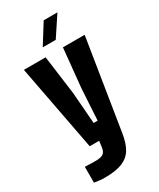

<svg xmlns="http://www.w3.org/2000/svg" viewBox="-249 -876 963 1163"><g transform="rotate(-30 232.5 -294.5)"><path d="M134 0 20 -600H172L208 -329L225 -110H253L266 -329L293 -600H445L344 33Q334 96 310.5 135Q287 174 241.5 192.5Q196 211 119 211Q102 211 83 209Q64 207 46 204V93Q60 94 82.5 94.5Q105 95 119 95Q159 95 174.5 83.5Q190 72 194 45L200 0ZM187 -661 274 -800H370L278 -661Z"/></g></svg>

Font: Big Shoulders Display Black
Style: Regular
Weight: 900
Designer: Patric King
Foundry: XO Type Co
Version: Version 1.000; ttfautohint (v1.8.2)